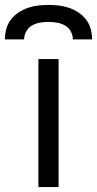

<svg xmlns="http://www.w3.org/2000/svg" viewBox="-47 -760 394 780"><path d="M109 0V-520H191V0ZM-27 -600Q-27 -621 -21.5 -642Q-16 -663 -3 -680Q10 -697 28 -709Q46 -721 66 -728Q86 -735 107.5 -737.5Q129 -740 150 -740Q171 -740 192.5 -737.5Q214 -735 234 -728Q254 -721 272 -709Q290 -697 303 -680Q316 -663 321.5 -642Q327 -621 327 -600H249Q249 -617 240.5 -632.5Q232 -648 217 -656.5Q202 -665 184.5 -668Q167 -671 150 -671Q133 -671 115.5 -668Q98 -665 83 -656.5Q68 -648 59.5 -632.5Q51 -617 51 -600Z"/></svg>

Font: Iosevka Aile
Style: Regular
Weight: 400
Designer: Belleve Invis
Foundry: Belleve Invis
Version: Version 28.0.1; ttfautohint (v1.8.4)